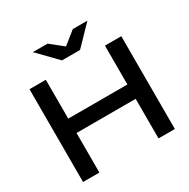

<svg xmlns="http://www.w3.org/2000/svg" viewBox="-207 -1153 1324 1344"><g transform="rotate(-30 455.0 -481.5)"><path d="M84 -750H216V0H84ZM694 -750H826V0H694ZM155 -436H757V-320H155ZM528 -811H382L234 -963H353L483 -859H427L557 -963H675Z"/></g></svg>

Font: Bounded
Style: Regular
Weight: 400
Designer: Vlad Churkin
Version: Version 1.0